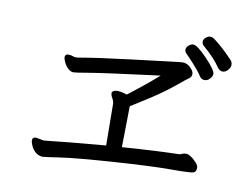

<svg xmlns="http://www.w3.org/2000/svg" viewBox="-76 -853 1151 900"><g transform="rotate(10 500.0 -402.5)"><path d="M177 -57Q142 -60 123 -99Q116 -115 116 -125Q116 -140 134 -140L171 -133Q265 -144 463 -161L461 -356Q461 -371 453 -384Q445 -397 445 -409Q450 -422 471 -422Q488 -422 517 -413Q598 -475 658 -528Q384 -493 324 -482.5Q264 -472 252 -472Q238 -472 225 -485Q212 -498 205.5 -513Q199 -528 199 -535Q199 -550 216 -550Q228 -550 243 -544L253 -543L263 -544Q355 -560 504.5 -578Q654 -596 693.5 -601Q733 -606 749 -607Q769 -607 786 -591Q803 -575 803 -561Q803 -547 791.5 -539Q780 -531 770 -523Q700 -463 630.5 -418.5Q561 -374 540 -361L537 -166Q706 -178 806 -180Q813 -180 820 -184Q827 -188 837 -188Q860 -188 888 -157Q901 -144 901 -132Q901 -113 889 -108Q877 -103 782 -103Q687 -103 510.5 -91Q334 -79 260 -68Q186 -57 177 -57ZM864 -543Q849 -543 840 -556Q828 -576 798 -609Q768 -642 759.5 -649.5Q751 -657 751 -668Q751 -679 761.5 -688.5Q772 -698 783 -698Q803 -698 851.5 -647Q900 -596 900 -578Q900 -568 889 -555.5Q878 -543 864 -543ZM915 -612Q890 -651 832 -701Q824 -709 824 -719Q824 -730 834.5 -739Q845 -748 855 -748Q865 -748 874 -742Q921 -707 970 -654Q976 -645 976 -634Q976 -623 965 -610Q954 -597 940 -597Q926 -597 915 -612Z"/></g></svg>

Font: ToneOZ-Pinyin-WenKai-Medium
Style: Medium
Weight: 700
Designer: Fontworks Inc.
Foundry: ToneOZ
Version: Version 0.240331